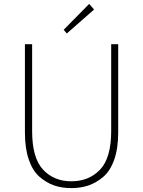

<svg xmlns="http://www.w3.org/2000/svg" viewBox="-20 -953 734 986"><path d="M108 -272V-726H145V-280Q145 -142 201 -82Q257 -22 346 -22Q437 -22 494 -82Q551 -142 551 -280V-726H587V-272Q587 -191 566.5 -133Q546 -75 510 -44.5Q474 -14 434 -0.5Q394 13 346 13Q298 13 258.5 -0.5Q219 -14 183.5 -44.5Q148 -75 128 -133Q108 -191 108 -272ZM323 -781 307 -800 438 -933 463 -904Z"/></svg>

Font: Noto Sans Korean Thin
Style: Regular
Weight: 250
Designer: Ryoko NISHIZUKA  (kana & ideographs); Paul D. Hunt (Latin, Greek & Cyrillic); Wenlong ZHANG  (bopomofo); Sandoll Communi
Foundry: Adobe Systems Incorporated
Version: Version 1.0001;PS 1;hotconv 1.0.78;makeotf.lib2.5.61930